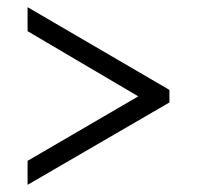

<svg xmlns="http://www.w3.org/2000/svg" viewBox="-20 -626 550 536"><path d="M57 -110 453 -340V-375L57 -606V-539L366 -357L57 -177Z"/></svg>

Font: Noto Serif Thai SemiCondensed
Style: Regular
Weight: 400
Width: 4
Designer: Monotype Design Team
Foundry: Monotype Imaging Inc.
Version: Version 2.002